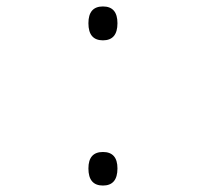

<svg xmlns="http://www.w3.org/2000/svg" viewBox="-20 -563 640 595"><path d="M344 -491Q344 -543 299 -543Q254 -543 254 -491Q254 -438 299 -438Q344 -438 344 -491ZM344 -41Q344 -92 299 -92Q254 -92 254 -41Q254 12 299 12Q344 12 344 -41Z"/></svg>

Font: Noto Sans Mono UI Light
Style: Regular
Weight: 300
Designer: Monotype Design team
Foundry: Monotype Imaging Inc.
Version: 1.000